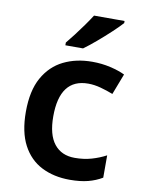

<svg xmlns="http://www.w3.org/2000/svg" viewBox="-87 -827 675 898"><g transform="rotate(10 251.0 -378.0)"><path d="M307 10Q231 10 173 -19.5Q115 -49 82.5 -110.5Q50 -172 50 -268Q50 -368 85 -430.5Q120 -493 180 -522.5Q240 -552 316 -552Q361 -552 402 -542.5Q443 -533 472 -519L434 -420Q406 -431 375 -439.5Q344 -448 315 -448Q180 -448 180 -269Q180 -182 214.5 -138.5Q249 -95 312 -95Q355 -95 391.5 -105.5Q428 -116 460 -133V-27Q430 -9 393.5 0.5Q357 10 307 10ZM431 -766V-756Q414 -737 383.5 -708.5Q353 -680 320 -652Q287 -624 262 -606H178V-619Q193 -637 213 -663Q233 -689 252.5 -716.5Q272 -744 286 -766Z"/></g></svg>

Font: Noto Sans Cherokee SemiBold
Style: Regular
Weight: 600
Designer: Monotype Design Team
Foundry: Monotype Imaging Inc.
Version: Version 2.001; ttfautohint (v1.8.4.7-5d5b)